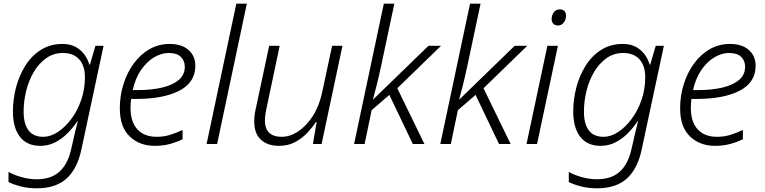

<svg xmlns="http://www.w3.org/2000/svg" viewBox="-20 -780 4144 1040"><path d="M179 240Q133 240 93.5 230Q54 220 26 206V151Q53 167 95 179Q137 191 178 191Q257 191 302 150Q347 109 365 30L374 -9Q379 -34 387 -66Q395 -98 401 -122H398Q376 -89 346 -58.5Q316 -28 279 -9Q242 10 198 10Q126 10 88 -39Q50 -88 50 -176Q50 -242 67 -307Q84 -372 118 -425.5Q152 -479 202.5 -510.5Q253 -542 318 -542Q361 -542 390.5 -525.5Q420 -509 438 -483.5Q456 -458 464 -430H467L497 -532H541L421 29Q399 134 340.5 187Q282 240 179 240ZM214 -39Q254 -39 293.5 -65Q333 -91 366.5 -136Q400 -181 420 -239Q440 -297 440 -361Q440 -424 409 -458.5Q378 -493 321 -493Q270 -493 230.5 -465Q191 -437 163.5 -391Q136 -345 122 -288.5Q108 -232 108 -175Q108 -110 134 -74.5Q160 -39 214 -39Z M818 10Q736 10 682.5 -41Q629 -92 629 -193Q629 -261 648.5 -323.5Q668 -386 704 -435.5Q740 -485 789.5 -513.5Q839 -542 899 -542Q964 -542 1001 -509.5Q1038 -477 1038 -423Q1038 -334 952 -289Q866 -244 716 -244H690Q689 -234 688 -220.5Q687 -207 687 -195Q687 -120 724 -79.5Q761 -39 829 -39Q869 -39 903 -50Q937 -61 969 -76V-26Q939 -11 901.5 -0.5Q864 10 818 10ZM726 -292Q798 -292 855.5 -305Q913 -318 947 -346Q981 -374 981 -419Q981 -451 959.5 -472Q938 -493 894 -493Q854 -493 814.5 -469.5Q775 -446 744 -401Q713 -356 699 -292Z M1099 0 1260 -760H1317L1156 0Z M1492 10Q1429 10 1393 -23.5Q1357 -57 1357 -122Q1357 -140 1359.5 -159Q1362 -178 1367 -198L1438 -532H1495L1423 -191Q1415 -154 1415 -128Q1415 -39 1506 -39Q1551 -39 1595 -68Q1639 -97 1674 -151Q1709 -205 1725 -280L1779 -532H1835L1722 0H1675L1695 -119H1691Q1673 -91 1645 -61Q1617 -31 1578.5 -10.5Q1540 10 1492 10Z M1898 0 2059 -760H2116L2044 -421Q2030 -356 2019 -313.5Q2008 -271 2000 -241H2001L2301 -532H2369L2132 -302L2279 0H2216L2089 -266L1993 -183L1955 0Z M2365 0 2526 -760H2583L2511 -421Q2497 -356 2486 -313.5Q2475 -271 2467 -241H2468L2768 -532H2836L2599 -302L2746 0H2683L2556 -266L2460 -183L2422 0Z M3003 -642Q2987 -642 2977.5 -651Q2968 -660 2968 -677Q2968 -696 2979 -712.5Q2990 -729 3012 -729Q3030 -729 3038 -719.5Q3046 -710 3046 -695Q3046 -673 3033.5 -657.5Q3021 -642 3003 -642ZM2832 0 2945 -532H3002L2889 0Z M3214 240Q3168 240 3128.5 230Q3089 220 3061 206V151Q3088 167 3130 179Q3172 191 3213 191Q3292 191 3337 150Q3382 109 3400 30L3409 -9Q3414 -34 3422 -66Q3430 -98 3436 -122H3433Q3411 -89 3381 -58.5Q3351 -28 3314 -9Q3277 10 3233 10Q3161 10 3123 -39Q3085 -88 3085 -176Q3085 -242 3102 -307Q3119 -372 3153 -425.5Q3187 -479 3237.5 -510.5Q3288 -542 3353 -542Q3396 -542 3425.5 -525.5Q3455 -509 3473 -483.5Q3491 -458 3499 -430H3502L3532 -532H3576L3456 29Q3434 134 3375.5 187Q3317 240 3214 240ZM3249 -39Q3289 -39 3328.5 -65Q3368 -91 3401.5 -136Q3435 -181 3455 -239Q3475 -297 3475 -361Q3475 -424 3444 -458.5Q3413 -493 3356 -493Q3305 -493 3265.5 -465Q3226 -437 3198.5 -391Q3171 -345 3157 -288.5Q3143 -232 3143 -175Q3143 -110 3169 -74.5Q3195 -39 3249 -39Z M3853 10Q3771 10 3717.5 -41Q3664 -92 3664 -193Q3664 -261 3683.5 -323.5Q3703 -386 3739 -435.5Q3775 -485 3824.5 -513.5Q3874 -542 3934 -542Q3999 -542 4036 -509.5Q4073 -477 4073 -423Q4073 -334 3987 -289Q3901 -244 3751 -244H3725Q3724 -234 3723 -220.5Q3722 -207 3722 -195Q3722 -120 3759 -79.5Q3796 -39 3864 -39Q3904 -39 3938 -50Q3972 -61 4004 -76V-26Q3974 -11 3936.5 -0.5Q3899 10 3853 10ZM3761 -292Q3833 -292 3890.5 -305Q3948 -318 3982 -346Q4016 -374 4016 -419Q4016 -451 3994.5 -472Q3973 -493 3929 -493Q3889 -493 3849.5 -469.5Q3810 -446 3779 -401Q3748 -356 3734 -292Z"/></svg>

Font: Noto Sans Light
Style: Italic
Weight: 300
Italic angle: -12°
Designer: Monotype Design Team
Foundry: Monotype Imaging Inc.
Version: Version 2.013; ttfautohint (v1.8.4.7-5d5b)